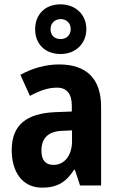

<svg xmlns="http://www.w3.org/2000/svg" viewBox="-20 -855 549 885"><path d="M259 -606C329 -606 378 -654 378 -721C378 -788 328 -835 259 -835C188 -835 142 -789 142 -720C142 -652 188 -606 259 -606ZM260 -675C229 -675 213 -693 213 -721C213 -748 233 -767 260 -767C287 -767 306 -748 306 -721C306 -693 286 -675 260 -675ZM252 -558C190 -558 127 -540 74 -510L118 -413C165 -438 202 -451 243 -451C289 -451 311 -421 311 -368V-341L233 -338C102 -332 34 -279 34 -163C34 -65 81 10 174 10C246 10 285 -17 322 -73H325L349 0H446V-363C446 -494 377 -558 252 -558ZM268 -252 312 -254V-205C312 -137 276 -95 227 -95C192 -95 171 -114 171 -161C171 -216 200 -250 268 -252Z"/></svg>

Font: Noto Sans Gujarati UI Condensed
Style: Bold
Weight: 700
Width: 3
Designer: Jelle Bosma - Monotype Design Team, Universal Thirst
Foundry: Monotype Imaging Inc.
Version: Version 2.106